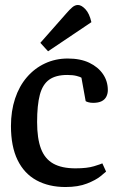

<svg xmlns="http://www.w3.org/2000/svg" viewBox="-20 -741 483 771"><path d="M243 10Q176 10 126.5 -17Q77 -44 50.5 -98.5Q24 -153 24 -235Q24 -295 40.5 -345Q57 -395 88 -431Q119 -467 161 -486.5Q203 -506 252 -506Q303 -506 338.5 -489Q374 -472 393.5 -443.5Q413 -415 413 -379Q413 -365 407 -353Q401 -341 388 -334.5Q375 -328 354 -328Q343 -328 334.5 -330.5Q326 -333 324 -335L307 -429Q303 -432 288 -436Q273 -440 250 -440Q204 -440 177.5 -421Q151 -402 140 -360.5Q129 -319 129 -251Q129 -185 144.5 -144Q160 -103 194 -84Q228 -65 283 -65Q330 -65 357.5 -73.5Q385 -82 391 -85L406 -52Q403 -49 384 -33.5Q365 -18 329.5 -4Q294 10 243 10ZM173 -535 142 -569 247 -688Q259 -702 270 -711.5Q281 -721 293 -721Q307 -721 323 -704Q339 -687 347 -652Z"/></svg>

Font: Faustina Medium
Style: Regular
Weight: 500
Designer: Alfonso Garcia
Foundry: http://www.omnibus-type.com
Version: Version 1.200